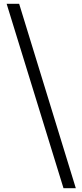

<svg xmlns="http://www.w3.org/2000/svg" viewBox="-20 -814 432 1013"><path d="M315 179 15 -794H81L380 179Z"/></svg>

Font: Swei Fan Sans CJK TC
Style: Regular
Weight: 400
Version: Version 2.130